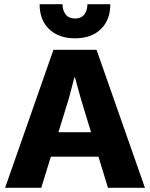

<svg xmlns="http://www.w3.org/2000/svg" viewBox="-20 -898 717 918"><path d="M4.4 0 235.6 -660H441.6L673 0H496.2L367 -424.2L338.4 -528.2H335.8L308.6 -425.4L177.2 0ZM155 -148.8V-265.8H522.4V-148.8ZM507.4 -877.8Q507.4 -802.2 461.9 -758.5Q416.4 -714.8 338.4 -714.8Q261 -714.8 215.2 -758.5Q169.4 -802.2 169.4 -877.8H278.8Q279.2 -847.6 294.2 -828.6Q309.2 -809.6 338.4 -809.6Q368.6 -809.6 383.1 -828.6Q397.6 -847.6 398 -877.8Z"/></svg>

Font: Work Sans
Style: Regular
Weight: 400
Designer: Wei Huang
Foundry: Wei Huang
Version: Version 2.006; ttfautohint (v1.8.1.43-b0c9)